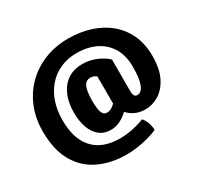

<svg xmlns="http://www.w3.org/2000/svg" viewBox="-184 -899 1348 1315"><g transform="rotate(-30 490.0 -241.5)"><path d="M695.5 -164Q695.5 -137 702.5 -125.2Q709.5 -113.5 726 -113.5Q745 -113.5 760.5 -130.8Q776 -148 785.2 -188.8Q794.5 -229.5 794.5 -300Q794.5 -385 758.8 -445.5Q723 -506 658 -538.5Q593 -571 506 -571Q435.5 -571 378 -545.5Q320.5 -520 279.2 -473.2Q238 -426.5 216 -362.5Q194 -298.5 194 -221.5Q194 -117.5 228 -49.5Q262 18.5 324.5 51.5Q387 84.5 473 84.5Q523.5 84.5 572.8 74.5Q622 64.5 669 46.5Q688.5 68 698 97.8Q707.5 127.5 707.5 152.5Q676 166.5 634 178Q592 189.5 547 196.2Q502 203 461 203Q338 203 242.5 158Q147 113 92.8 19Q38.5 -75 38.5 -221.5Q38.5 -323.5 73.2 -408.5Q108 -493.5 171 -555.8Q234 -618 319.5 -652Q405 -686 506 -686Q600 -686 680.5 -660.2Q761 -634.5 821 -584.5Q881 -534.5 914.5 -462Q948 -389.5 948 -296Q948 -192 914.8 -126.8Q881.5 -61.5 830.5 -31Q779.5 -0.5 725.5 -0.5Q674 -0.5 634.8 -22Q595.5 -43.5 573.2 -79.8Q551 -116 551 -159.5V-361Q540 -370 528.8 -374Q517.5 -378 503 -378Q476 -378 461.5 -358.5Q447 -339 441.8 -306.5Q436.5 -274 436.5 -234.5Q436.5 -172 447.2 -142.5Q458 -113 487 -113Q505.5 -113 524.5 -124.8Q543.5 -136.5 559.2 -155.5Q575 -174.5 584 -195.5L637.5 -127Q625 -98.5 596.5 -68.5Q568 -38.5 530.2 -17.8Q492.5 3 451 3Q397 3 360.5 -26.5Q324 -56 305.8 -107.8Q287.5 -159.5 287.5 -227Q287.5 -303.5 312.5 -362Q337.5 -420.5 385.5 -453.5Q433.5 -486.5 503 -486.5Q561.5 -486.5 614 -463.5Q666.5 -440.5 695.5 -411Z"/></g></svg>

Font: Signika Light
Style: Bold
Weight: 700
Version: Version 2.003;gftools[0.9.32]